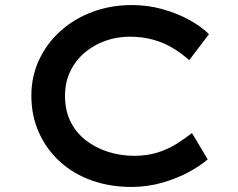

<svg xmlns="http://www.w3.org/2000/svg" viewBox="-20 -729 941 759"><path d="M499 10Q415 10 343 -15.5Q271 -41 217.5 -89.5Q164 -138 134 -204.5Q104 -271 104 -351Q104 -428 135 -493.5Q166 -559 220.5 -607.5Q275 -656 347 -682.5Q419 -709 501 -709Q564 -709 621.5 -693Q679 -677 727 -651Q775 -625 806 -594L728 -491Q697 -519 661.5 -540Q626 -561 584 -572.5Q542 -584 493 -584Q443 -584 397.5 -568Q352 -552 315.5 -521.5Q279 -491 258 -447.5Q237 -404 237 -350Q237 -293 258.5 -249Q280 -205 318.5 -175Q357 -145 406.5 -129Q456 -113 510 -113Q562 -113 604 -126.5Q646 -140 679 -161Q712 -182 739 -203L801 -99Q774 -75 727.5 -49.5Q681 -24 622 -7Q563 10 499 10Z"/></svg>

Font: Lexend Peta Medium
Style: Regular
Weight: 500
Designer: Bonnie Shaver-Troup, Thomas Jockin
Foundry: Lexend
Version: Version 1.007